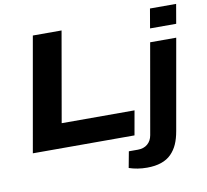

<svg xmlns="http://www.w3.org/2000/svg" viewBox="-96 -830 1226 1137"><g transform="rotate(-10 517.5 -261.5)"><path d="M857.9 -607.9 877.9 -724.1H1035.2L1015.1 -607.9ZM45.9 0 167 -687H339.8L245.1 -146H683.1L657.2 0ZM698.2 201.2Q640.1 201.2 589.8 184.1L607.9 86.9H662.1Q697.8 86.9 720.5 67.6Q743.2 48.3 749 15.1L844.2 -526.9H1001L904.8 18.1Q897 62.5 882.6 95Q868.2 127.4 844 151.9Q819.8 176.3 783.4 188.7Q747.1 201.2 698.2 201.2Z"/></g></svg>

Font: Archivo Expanded
Style: Bold Italic
Weight: 700
Width: 7
Italic angle: -10°
Designer: Hector Gatti
Foundry: Omnibus-Type
Version: Version 2.001